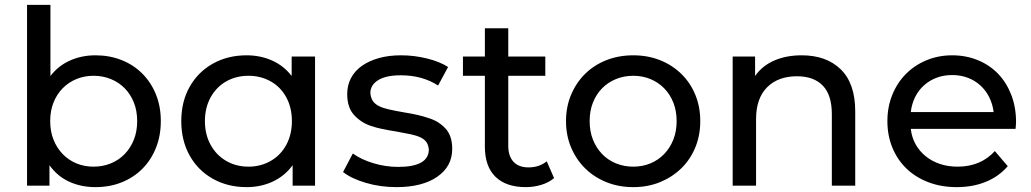

<svg xmlns="http://www.w3.org/2000/svg" viewBox="-20 -762 4232 788"><path d="M640 -265Q640 -205 620 -155Q600 -105 564 -69Q528 -33 479 -13.5Q430 6 372 6Q312 6 263.5 -16.5Q215 -39 183 -84V0H91V-742H187V-450Q219 -492 267 -513.5Q315 -535 372 -535Q430 -535 479 -515.5Q528 -496 564 -460Q600 -424 620 -374.5Q640 -325 640 -265ZM543 -265Q543 -307 529.5 -341Q516 -375 492 -399.5Q468 -424 435 -437.5Q402 -451 364 -451Q326 -451 293.5 -437.5Q261 -424 237 -399.5Q213 -375 199.5 -341Q186 -307 186 -265Q186 -223 199.5 -189Q213 -155 237 -130Q261 -105 293.5 -91.5Q326 -78 364 -78Q402 -78 435 -91.5Q468 -105 492 -130Q516 -155 529.5 -189Q543 -223 543 -265Z M1273 -530V0H1181V-84Q1149 -40 1100 -17Q1051 6 992 6Q915 6 854 -28Q793 -62 758.5 -123.5Q724 -185 724 -265Q724 -345 758.5 -406Q793 -467 854 -501Q915 -535 992 -535Q1049 -535 1097 -513.5Q1145 -492 1177 -450V-530ZM1178 -265Q1178 -320 1155 -362.5Q1132 -405 1091 -428Q1050 -451 1000 -451Q949 -451 908.5 -428Q868 -405 844.5 -362.5Q821 -320 821 -265Q821 -210 844.5 -167.5Q868 -125 908.5 -101.5Q949 -78 1000 -78Q1050 -78 1091 -101.5Q1132 -125 1155 -167.5Q1178 -210 1178 -265Z M1388 -56 1428 -132Q1463 -107 1513 -92Q1563 -77 1614 -77Q1740 -77 1740 -149Q1738 -168 1729.5 -179.5Q1721 -191 1705 -198.5Q1689 -206 1665 -211Q1641 -216 1608 -222Q1576 -227 1549.5 -232.5Q1523 -238 1503 -245Q1463 -258 1434 -289Q1405 -320 1405 -376Q1405 -412 1420.5 -441.5Q1436 -471 1465 -491.5Q1494 -512 1534.5 -523.5Q1575 -535 1626 -535Q1680 -535 1732.5 -522Q1785 -509 1819 -487L1778 -411Q1713 -453 1625 -453Q1564 -453 1532 -433Q1500 -413 1500 -380Q1502 -359 1511 -346.5Q1520 -334 1536.5 -326Q1553 -318 1578 -312.5Q1603 -307 1637 -301Q1701 -291 1740 -277Q1780 -265 1808 -235Q1836 -205 1836 -151Q1836 -79 1774.5 -36.5Q1713 6 1607 6Q1541 6 1481.5 -11.5Q1422 -29 1388 -56Z M2254 -31Q2233 -13 2202 -3.5Q2171 6 2138 6Q2057 6 2013.5 -36.5Q1970 -79 1970 -160V-451H1880V-530H1970V-646H2066V-530H2218V-451H2066V-164Q2066 -121 2087.5 -98Q2109 -75 2149 -75Q2193 -75 2224 -100Z M2303 -265Q2303 -324 2324 -373.5Q2345 -423 2381.5 -459Q2418 -495 2468.5 -515Q2519 -535 2579 -535Q2639 -535 2689 -515Q2739 -495 2776 -459Q2813 -423 2833.5 -373.5Q2854 -324 2854 -265Q2854 -206 2833.5 -156.5Q2813 -107 2776 -71Q2739 -35 2689 -14.5Q2639 6 2579 6Q2519 6 2468.5 -14.5Q2418 -35 2381.5 -71Q2345 -107 2324 -156.5Q2303 -206 2303 -265ZM2757 -265Q2757 -307 2743.5 -341Q2730 -375 2706 -399.5Q2682 -424 2649.5 -437.5Q2617 -451 2579 -451Q2541 -451 2508 -437.5Q2475 -424 2451 -399.5Q2427 -375 2413.5 -341Q2400 -307 2400 -265Q2400 -223 2413.5 -189Q2427 -155 2451 -130Q2475 -105 2508 -91.5Q2541 -78 2579 -78Q2617 -78 2649.5 -91.5Q2682 -105 2706 -130Q2730 -155 2743.5 -189Q2757 -223 2757 -265Z M3490 -305V0H3394V-294Q3394 -372 3357 -410.5Q3320 -449 3251 -449Q3173 -449 3128 -403.5Q3083 -358 3083 -273V0H2987V-530H3079V-450Q3108 -492 3157.5 -513.5Q3207 -535 3270 -535Q3372 -535 3431 -477Q3490 -419 3490 -305Z M4148 -233H3718Q3722 -198 3738 -169.5Q3754 -141 3779.5 -120.5Q3805 -100 3838 -89Q3871 -78 3910 -78Q4005 -78 4063 -142L4116 -80Q4080 -38 4026.5 -16Q3973 6 3907 6Q3843 6 3790.5 -14Q3738 -34 3700.5 -70Q3663 -106 3642.5 -156Q3622 -206 3622 -265Q3622 -323 3642 -372.5Q3662 -422 3697.5 -458Q3733 -494 3782 -514.5Q3831 -535 3888 -535Q3945 -535 3993.5 -515Q4042 -495 4076.5 -459Q4111 -423 4130.5 -372.5Q4150 -322 4150 -262Q4150 -257 4149.5 -249.5Q4149 -242 4148 -233ZM3718 -302H4058Q4054 -335 4040 -363Q4026 -391 4003.5 -411.5Q3981 -432 3951.5 -443Q3922 -454 3888 -454Q3853 -454 3824 -443Q3795 -432 3772.5 -412Q3750 -392 3736 -364Q3722 -336 3718 -302Z"/></svg>

Font: CMG Sans Medium
Style: Regular
Weight: 500
Designer: Julieta Ulanovsky
Foundry: Julieta Ulanovsky
Version: Version 7.200